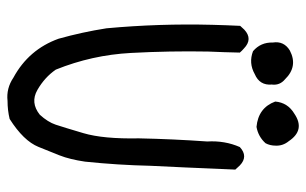

<svg xmlns="http://www.w3.org/2000/svg" viewBox="-180 -670 860 540"><g transform="rotate(90 250.0 -400.0)"><path d="M299.8 -797.9Q345.7 -829.1 377 -782.2Q390.6 -765.6 389.6 -745.1Q389.6 -729.5 382.8 -716.8Q364.3 -696.3 336.9 -691.4Q283.2 -696.3 265.6 -744.1Q268.6 -779.3 299.8 -797.9ZM122.1 -785.2Q167 -808.6 203.1 -771.5Q220.7 -756.8 217.8 -734.4Q220.7 -700.2 188.5 -686.5Q157.2 -668.9 124 -681.6Q98.6 -703.1 99.6 -737.3Q94.7 -768.6 122.1 -785.2ZM63.5 -657.2Q89.8 -681.6 116.2 -656.2Q123 -650.4 127.9 -644.5Q127 -600.6 125 -555.7Q123 -448.2 128.9 -338.4Q134.8 -228.5 175.8 -127Q197.3 -95.7 232.9 -75.2Q268.6 -54.7 302.7 -82Q323.2 -104.5 330.6 -126.5Q337.9 -148.4 354.5 -204.6Q371.1 -260.7 369.1 -360.4Q371.1 -457 377.9 -552.7Q375 -602.5 393.6 -644.5Q419.9 -668.9 445.3 -644.5Q451.2 -638.7 457 -631.8Q456.1 -610.4 455.1 -588.9Q451.2 -491.2 446.3 -393.6Q444.3 -301.8 434.6 -209Q431.6 -188.5 427.2 -170.4Q422.9 -152.3 416.5 -136.2Q410.2 -120.1 393.1 -78.1Q376 -36.1 314.5 2.9Q290 8.8 263.7 8.8Q228.5 12.7 198.2 -7.8Q119.1 -50.8 88.9 -134.8Q70.3 -201.2 59.6 -269.5Q45.9 -418 49.8 -567.4Q50.8 -606.4 52.7 -645.5Q57.6 -651.4 63.5 -657.2Z"/></g></svg>

Font: JasonHandwriting1
Style: Regular
Weight: 400
Version: Version 1.48.20